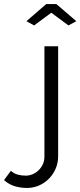

<svg xmlns="http://www.w3.org/2000/svg" viewBox="-145 -750 398 951"><path d="M-11 181Q-44 181 -73 172Q-102 163 -125 142L-91 96Q-76 110 -56.5 115Q-37 120 -18 120Q0 120 16.5 113Q33 106 46 93.5Q59 81 67 64Q75 47 75 27V-521H143V23Q143 58 130 87Q117 116 95.5 137Q74 158 46.5 169.5Q19 181 -11 181ZM-14 -645 84 -730H134L233 -645L194 -624L109 -687L24 -624Z"/></svg>

Font: IngvarSans
Style: Regular
Weight: 400
Version: Version 1.000